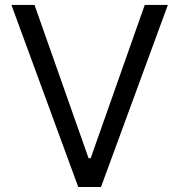

<svg xmlns="http://www.w3.org/2000/svg" viewBox="-20 -747 716 767"><path d="M383.5 0H292.6L25.6 -727.3H117.9L333.8 -115.1H342.3L558.2 -727.3H650.6Z"/></svg>

Font: Linik Sans
Style: Regular
Weight: 400
Designer: Rasmus Andersson (font), Marc Monis (original base), Kil Hyung-jin (Pretendard portions), Cristiano Sobral (main changes
Foundry: rsms
Version: Version 3.018;May 31, 2022;FontCreator 14.0.0.2814 64-bit; t